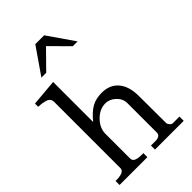

<svg xmlns="http://www.w3.org/2000/svg" viewBox="-285 -1080 1181 1181"><g transform="rotate(-45 305.5 -489.5)"><path d="M21 -35Q22 -35 31 -35Q40 -35 45 -35.5Q50 -36 59.5 -37.5Q69 -39 74.5 -41Q80 -43 86 -47Q92 -51 95 -56.5Q98 -62 98 -70V-645Q98 -661 89.5 -671.5Q81 -682 62 -686.5Q43 -691 35.5 -692Q28 -693 7 -694V-722L180 -737V-389Q221 -439 257.5 -459Q294 -479 345 -479Q414 -479 453 -433Q492 -387 492 -302L493 -68Q493 -58 502 -47.5Q511 -37 522 -37H579V0H329V-35H374Q411 -38 411 -66V-322Q411 -360 381 -388.5Q351 -417 314 -417Q264 -417 223 -375.5Q182 -334 182 -284V-70Q182 -59 187.5 -51.5Q193 -44 205 -40.5Q217 -37 224 -36Q231 -35 246.5 -35Q262 -35 263 -35V0H21ZM190 -807H148L267 -979H344L463 -807H421L305 -924Z"/></g></svg>

Font: Academico
Style: Regular
Weight: 400
Foundry: Steinberg Media Technologies GmbH
Version: Version 0.902